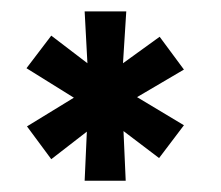

<svg xmlns="http://www.w3.org/2000/svg" viewBox="-20 -715 392 340"><path d="M305.7 -591.8 222.7 -543 305.7 -493.2 261.7 -435.1 198.7 -482.9 202.6 -395H129.9L133.8 -481.9L70.8 -433.1L27.8 -491.2L110.8 -542L26.9 -594.2L70.8 -651.9L134.8 -603L129.9 -694.8H203.6L197.8 -603L262.7 -649.9Z"/></svg>

Font: Koulen
Style: Regular
Weight: 400
Designer: Danh Hong
Version: Version 8.000; ttfautohint (v1.8.3)